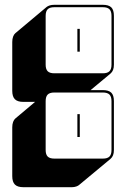

<svg xmlns="http://www.w3.org/2000/svg" viewBox="-20 -660 524 799"><path d="M279 119H77Q53 119 42 108Q31 97 31 73V-130Q31 -143 34.5 -152.5Q38 -162 44 -167L126 -236H77Q53 -236 42 -247Q31 -258 31 -282V-485Q31 -498 34.5 -507.5Q38 -517 44 -522L174 -631Q179 -635 187 -637.5Q195 -640 206 -640H408Q432 -640 443 -629.5Q454 -619 454 -594V-391Q454 -378 450.5 -369Q447 -360 440 -354L357 -285H408Q432 -285 443 -274.5Q454 -264 454 -239V-36Q454 -23 450.5 -14Q447 -5 440 1L310 109Q306 113 297.5 116Q289 119 279 119ZM408 -355Q427 -355 435.5 -363.5Q444 -372 444 -391V-594Q444 -613 435.5 -621.5Q427 -630 408 -630H206Q187 -630 178.5 -621.5Q170 -613 170 -594V-391Q170 -372 178.5 -363.5Q187 -355 206 -355ZM302 -445V-540H312V-445ZM408 0Q427 0 435.5 -8.5Q444 -17 444 -36V-239Q444 -258 435.5 -266.5Q427 -275 408 -275H206Q187 -275 178.5 -266.5Q170 -258 170 -239V-36Q170 -17 178.5 -8.5Q187 0 206 0ZM302 -90V-185H312V-90Z"/></svg>

Font: Bungee Shade
Style: Regular
Weight: 400
Designer: David Jonathan Ross
Foundry: David Jonathan Ross
Version: Version 1.000;PS 1.0;hotconv 1.0.72;makeotf.lib2.5.5900